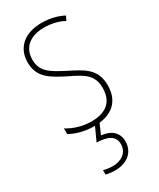

<svg xmlns="http://www.w3.org/2000/svg" viewBox="-198 -601 751 906"><g transform="rotate(-30 178.0 -148.5)"><path d="M258 145C258 99 228 69 172 63L196 8C278 -1 318 -52 318 -126C318 -218 256 -245 183 -282C114 -318 70 -342 70 -407C70 -476 119 -512 193 -512C232 -512 273 -502 300 -486L312 -509C281 -526 239 -537 194 -537C95 -537 44 -482 44 -408C44 -324 102 -294 177 -256C245 -223 291 -200 291 -128C291 -57 252 -16 167 -16C119 -16 73 -30 37 -53V-22C64 -6 111 10 167 10H170L137 82C196 84 233 100 233 145C233 192 195 217 147 217C131 217 113 214 98 210V234C113 238 131 240 147 240C214 240 258 203 258 145Z"/></g></svg>

Font: Noto Sans Sinhala UI Condensed Thin
Style: Regular
Weight: 100
Width: 3
Designer: Jelle Bosma - Monotype Design Team
Foundry: Monotype Imaging Inc.
Version: Version 2.006